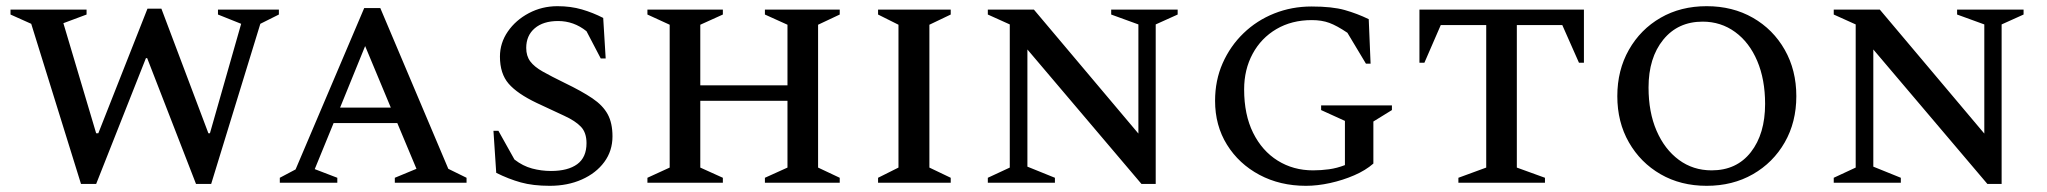

<svg xmlns="http://www.w3.org/2000/svg" viewBox="-20 -591 6621 621"><path d="M242 4 81 -514 14 -544V-560H260V-544L185 -516L291 -160H298L457 -563H502L654 -160H659L760 -514L685 -544V-560H882V-544L822 -514L663 4H614L456 -403H452L291 4Z M885 0V-16L936 -43L1158 -565H1210L1430 -45L1489 -16V0H1257V-16L1327 -45L1265 -193H1059L998 -44L1071 -16V0ZM1080 -243H1244L1161 -442Z M1758 10Q1704 10 1664.5 -1Q1625 -12 1585 -32L1576 -168H1592L1644 -75Q1671 -54 1701 -46Q1731 -38 1762 -38Q1817 -38 1847 -60Q1877 -82 1877 -128Q1877 -162 1859 -181Q1841 -200 1805 -216.5Q1769 -233 1716 -258Q1653 -288 1625 -320.5Q1597 -353 1597 -408Q1597 -452 1622.5 -489Q1648 -526 1690.5 -548.5Q1733 -571 1783 -571Q1826 -571 1862 -560.5Q1898 -550 1931 -533L1939 -402H1923L1877 -490Q1836 -523 1785 -523Q1737 -523 1709.5 -499.5Q1682 -476 1682 -436Q1682 -410 1695 -392.5Q1708 -375 1735.5 -359.5Q1763 -344 1806 -323Q1862 -296 1896 -273Q1930 -250 1945.5 -221.5Q1961 -193 1961 -150Q1961 -103 1934.5 -67Q1908 -31 1862 -10.5Q1816 10 1758 10Z M2074 0V-16L2146 -49V-511L2074 -544V-560H2318V-544L2245 -511V-315H2527V-511L2454 -544V-560H2696V-544L2626 -511V-49L2696 -16V0H2454V-16L2527 -49V-265H2245V-49L2318 -16V0Z M2820 0V-16L2886 -49V-511L2820 -544V-560H3055V-544L2986 -511V-49L3055 -16V0Z M3175 0V-16L3246 -49V-512L3175 -544V-560H3324L3662 -159V-512L3574 -544V-560H3789V-544L3718 -512V4H3672L3303 -431V-52L3392 -16V0Z M4204 10Q4120 10 4053.5 -25.5Q3987 -61 3948.5 -123Q3910 -185 3910 -265Q3910 -331 3934.5 -386.5Q3959 -442 4002 -483.5Q4045 -525 4101.5 -547.5Q4158 -570 4222 -570Q4289 -570 4329.5 -558.5Q4370 -547 4407 -529L4413 -385H4398L4338 -485Q4304 -508 4279.5 -517Q4255 -526 4223 -526Q4158 -526 4108.5 -497Q4059 -468 4031.5 -417Q4004 -366 4004 -302Q4004 -220 4033 -161.5Q4062 -103 4112.5 -71.5Q4163 -40 4227 -40Q4253 -40 4278.5 -43.5Q4304 -47 4330 -57V-200L4253 -235V-250H4482V-235L4422 -198V-62Q4397 -40 4360 -24Q4323 -8 4282 1Q4241 10 4204 10Z M4697 0V-16L4787 -49V-510H4640L4587 -388H4571V-560H5103V-388H5087L5033 -510H4886V-49L4977 -16V0Z M5500 10Q5416 10 5351 -27.5Q5286 -65 5248.5 -130.5Q5211 -196 5211 -280Q5211 -364 5248.5 -430Q5286 -496 5351 -533.5Q5416 -571 5500 -571Q5584 -571 5649.5 -533.5Q5715 -496 5752.5 -430Q5790 -364 5790 -280Q5790 -196 5752.5 -130.5Q5715 -65 5649.5 -27.5Q5584 10 5500 10ZM5516 -40Q5597 -40 5643 -99Q5689 -158 5689 -255Q5689 -334 5663.5 -394Q5638 -454 5592 -487.5Q5546 -521 5487 -521Q5407 -521 5359.5 -462.5Q5312 -404 5312 -308Q5312 -228 5338 -168Q5364 -108 5410 -74Q5456 -40 5516 -40Z M5911 0V-16L5982 -49V-512L5911 -544V-560H6060L6398 -159V-512L6310 -544V-560H6525V-544L6454 -512V4H6408L6039 -431V-52L6128 -16V0Z"/></svg>

Font: Spectral SC Medium
Style: Regular
Weight: 500
Designer: Jean-Baptiste Levee
Foundry: Production Type
Version: Version 2.001